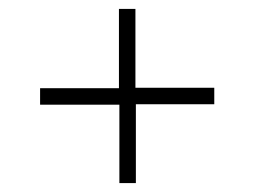

<svg xmlns="http://www.w3.org/2000/svg" viewBox="-20 -579 571 431"><path d="M461 -382H284V-559H247V-381H70V-344H248V-168H285V-345H461Z"/></svg>

Font: United Sans Thin
Style: Regular
Weight: 100
Designer: Pablo Impallari, Rodrigo Fuenzalida (Modified by Dan O. Williams)
Version: Version 1.000;PS 001.000;hotconv 1.0.88;makeotf.lib2.5.64775